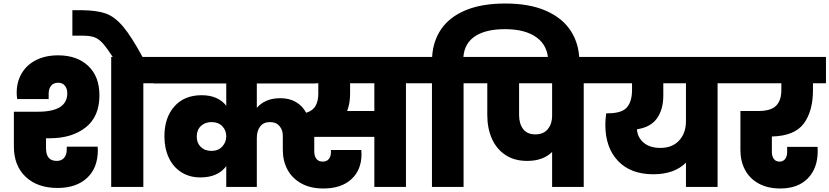

<svg xmlns="http://www.w3.org/2000/svg" viewBox="-20 -1064 4722 1093"><path d="M242 -277V-220Q242 -148 303 -148Q330 -148 345 -165.5Q360 -183 360 -212V-229H536L537 -210Q537 -108 475.5 -51Q414 6 308 6Q193 6 126 -57.5Q59 -121 59 -230V-428H196Q363 -428 363 -533Q363 -559 349.5 -576Q336 -593 311 -593Q285 -593 271 -576Q257 -559 257 -530V-500H78Q75 -518 75 -536Q75 -598 103.5 -646.5Q132 -695 185.5 -722Q239 -749 311 -749Q418 -749 482 -689Q546 -629 546 -521Q546 -400 467.5 -338.5Q389 -277 265 -277ZM883 -740V-590H796V0H613V-740Z M625 -735Q588 -792 565 -817.5Q542 -843 517 -852Q492 -861 447 -861H392V-1006H445Q532 -1005 582.5 -987Q633 -969 680.5 -913Q728 -857 794 -735Z M2379 -590H2291V0H2111V-285H1769V-201Q1769 -176 1781 -160Q1793 -144 1817 -144Q1840 -144 1852 -159Q1864 -174 1864 -198V-210H2037Q2038 -200 2038 -187Q2038 -97 1980.5 -44Q1923 9 1821 9Q1747 9 1695 -20Q1643 -49 1616.5 -98.5Q1590 -148 1590 -210V-292Q1590 -324 1571 -346.5Q1552 -369 1517 -369Q1480 -369 1461 -344Q1442 -319 1442 -278V0H1268V-118Q1220 -54 1121 -54Q1058 -54 1011.5 -84Q965 -114 940.5 -167Q916 -220 916 -288Q916 -394 972.5 -458Q1029 -522 1128 -522Q1175 -522 1210.5 -506.5Q1246 -491 1268 -462V-589H855V-740H2379ZM1723 -422Q1761 -434 1776.5 -461.5Q1792 -489 1792 -531V-590H1777V-589H1442V-450Q1464 -476 1497.5 -490.5Q1531 -505 1575 -505Q1628 -505 1665 -483Q1702 -461 1723 -422ZM2111 -590H1973V-531Q1973 -475 1956 -432H2111ZM1184 -205Q1222 -205 1245 -229.5Q1268 -254 1268 -288Q1268 -322 1245.5 -345.5Q1223 -369 1184 -369Q1147 -369 1123.5 -346.5Q1100 -324 1100 -287Q1100 -250 1123 -227.5Q1146 -205 1184 -205Z M2857 -1044Q2995 -1044 3089.5 -1002Q3184 -960 3231 -885.5Q3278 -811 3278 -715V-697H3101V-710Q3101 -802 3036 -850Q2971 -898 2855 -898Q2746 -898 2685 -858Q2624 -818 2618 -740H2706V-590H2619V0H2439V-590H2351V-740H2440Q2445 -831 2492.5 -899.5Q2540 -968 2631.5 -1006Q2723 -1044 2857 -1044Z M3390 -590H3303V0H3123V-199Q3072 -148 2981 -148Q2908 -148 2857 -182Q2806 -216 2780 -275Q2754 -334 2754 -409V-590H2678V-740H3390ZM3123 -590H2935V-409Q2935 -360 2958 -329.5Q2981 -299 3028 -299Q3074 -299 3098.5 -329Q3123 -359 3123 -404Z M4153 -590H4065V0H3885V-138Q3819 -72 3699 -72Q3570 -72 3498 -148Q3426 -224 3426 -354Q3426 -382 3431 -419H3440Q3520 -419 3549 -453Q3578 -487 3578 -552V-590H3362V-740H4153ZM3885 -590H3756V-519Q3756 -442 3720.5 -391Q3685 -340 3606 -328Q3609 -282 3644 -252Q3679 -222 3739 -222Q3808 -222 3846.5 -264.5Q3885 -307 3885 -374Z M4608 -551Q4608 -431 4555.5 -360.5Q4503 -290 4374 -287V-200Q4374 -175 4385 -159.5Q4396 -144 4418 -144Q4438 -144 4449.5 -159Q4461 -174 4461 -198V-228H4634Q4635 -217 4635 -204Q4635 -106 4578.5 -48.5Q4522 9 4422 9Q4350 9 4298.5 -19.5Q4247 -48 4221 -97.5Q4195 -147 4195 -209V-432H4295Q4369 -432 4398.5 -462.5Q4428 -493 4428 -551V-590H4125V-740H4682V-590H4608Z"/></svg>

Font: DVN-Poppins ExtBd
Style: Regular
Weight: 800
Designer: Ninad Kale (Devanagari), Jonny Pinhorn (Latin)
Foundry: Indian Type Foundry
Version: 4.004